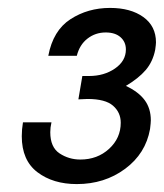

<svg xmlns="http://www.w3.org/2000/svg" viewBox="-20 -743 414 485"><path d="M35 -399Q35 -338 74.5 -308Q114 -278 174 -278Q244 -278 296 -316.5Q348 -355 359 -417Q361 -433 361 -439Q361 -469 345.5 -490Q330 -511 298 -526Q330 -545 348 -566Q366 -587 372 -617Q374 -631 374 -636Q374 -677 342 -700Q310 -723 258 -723Q202 -723 158 -694.5Q114 -666 102 -602H174Q181 -630 201 -645.5Q221 -661 247 -661Q271 -661 284.5 -649Q298 -637 298 -618Q298 -589 270.5 -570Q243 -551 205 -551H188L178 -492L201 -493Q246 -493 265.5 -476Q285 -459 285 -433Q285 -394 255.5 -367Q226 -340 183 -340Q154 -340 130.5 -355.5Q107 -371 107 -409Q107 -421 110 -434H38Q35 -416 35 -399Z"/></svg>

Font: Geom
Style: Italic
Weight: 400
Italic angle: -10°
Version: Version 1.102